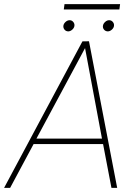

<svg xmlns="http://www.w3.org/2000/svg" viewBox="-55 -911 659 931"><path d="M444.8 -212.4H107.9L-5.9 0H-35.2L344.7 -710.4L376.5 -710.9L513.2 0H485.4ZM121.6 -238.8H439.5L357.4 -677.7ZM523.9 -865.2H254.4L257.8 -891.1H527.3ZM252.4 -786.6Q253.9 -796.4 262.9 -804.7Q272 -813 282.7 -813Q293.5 -813 300.5 -804.2Q307.6 -795.4 305.7 -784.7Q304.2 -774.9 294.9 -766.8Q285.6 -758.8 275.4 -758.8Q264.2 -759.3 257.6 -767.6Q251 -775.9 252.4 -786.6ZM444.3 -786.6Q445.8 -796.4 454.8 -804.7Q463.9 -813 474.1 -813Q485.4 -813 492.4 -804.2Q499.5 -795.4 497.6 -784.7Q496.1 -774.9 486.8 -766.8Q477.5 -758.8 467.3 -758.8Q456.1 -759.3 449.2 -767.6Q442.4 -775.9 444.3 -786.6Z"/></svg>

Font: Roboto Thin
Style: Italic
Weight: 250
Italic angle: -12°
Designer: Google
Version: Version 2.134; 2016